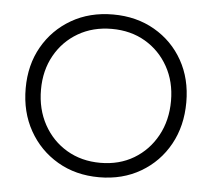

<svg xmlns="http://www.w3.org/2000/svg" viewBox="-44 -579 703 637"><g transform="rotate(5 307.5 -261.0)"><path d="M308 10Q230 10 169.5 -25.5Q109 -61 74.5 -122.5Q40 -184 40 -263Q40 -341 74.5 -401.5Q109 -462 169.5 -497Q230 -532 308 -532Q386 -532 446.5 -497Q507 -462 541 -401.5Q575 -341 575 -263Q575 -184 541 -122.5Q507 -61 446.5 -25.5Q386 10 308 10ZM308 -38Q371 -38 419.5 -67Q468 -96 496 -147Q524 -198 524 -263Q524 -327 496 -377Q468 -427 419.5 -455.5Q371 -484 308 -484Q245 -484 196 -455.5Q147 -427 119 -377Q91 -327 91 -263Q91 -198 119 -147Q147 -96 196 -67Q245 -38 308 -38Z"/></g></svg>

Font: Readex Pro ExtraLight
Style: Regular
Weight: 200
Designer: Bonnie Shaver-Troup, Thomas Jockin
Foundry: Lexend
Version: Version 1.203; ttfautohint (v1.8.3)